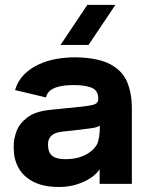

<svg xmlns="http://www.w3.org/2000/svg" viewBox="-20 -745 602 778"><path d="M219.7 12.7Q156 12.7 115.2 -8.5Q74.3 -29.7 55 -65Q35.7 -100.3 35.7 -142V-157Q35.7 -183 47.3 -214Q59 -245 91.2 -269.5Q123.3 -294 184.7 -300L302.7 -312Q349.3 -316.7 363.8 -322.5Q378.3 -328.3 378.3 -344.3Q378.3 -378.3 352 -389.3Q325.7 -400.3 278.3 -400.3Q249 -400.3 225.5 -395.7Q202 -391 186.5 -380.5Q171 -370 166 -350.3L41 -380Q51.7 -416.7 76.8 -442.2Q102 -467.7 136.3 -483.7Q170.7 -499.7 210.3 -506.5Q250 -513.3 289.3 -512.7Q379 -510.7 427.8 -484.2Q476.7 -457.7 495.5 -412Q514.3 -366.3 514.3 -305V0H383.7V-59.7Q373 -41.7 349.2 -25.2Q325.3 -8.7 291.8 2Q258.3 12.7 219.7 12.7ZM246.7 -100Q288 -100.3 316.7 -113Q345.3 -125.7 361.2 -143.5Q377 -161.3 378.7 -177.3Q382.3 -190.3 383.5 -206.3Q384.7 -222.3 384.3 -236.7Q377 -230 358 -226.8Q339 -223.7 306 -219.7L233 -211.7Q202.3 -208.3 188.5 -195.3Q174.7 -182.3 174.7 -161.7V-156.3Q174.7 -140 180.8 -127Q187 -114 202.7 -107Q218.3 -100 246.7 -100ZM225.3 -563 334 -725.3H447.7L338.7 -563Z"/></svg>

Font: Nata Sans
Style: Regular
Weight: 400
Designer: Daniel Uzquiano Cruz
Version: Version 1.001